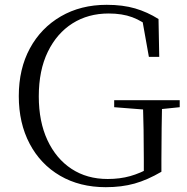

<svg xmlns="http://www.w3.org/2000/svg" viewBox="-20 -762 777 797"><path d="M419 15Q311 15 229.5 -32.5Q148 -80 103 -165.5Q58 -251 58 -363Q58 -476 104 -561Q150 -646 232.5 -694Q315 -742 423 -742Q490 -742 541 -727Q592 -712 638 -683L641 -526H598L568 -694L615 -676V-639Q571 -675 529 -690.5Q487 -706 431 -706Q346 -706 281 -665Q216 -624 178.5 -547Q141 -470 141 -362Q141 -257 177 -180Q213 -103 277 -61Q341 -19 427 -19Q478 -19 520.5 -31Q563 -43 607 -68L577 -40V-101Q577 -163 576 -223.5Q575 -284 573 -346H653Q652 -290 651 -231Q650 -172 650 -100V-49Q592 -15 538.5 0Q485 15 419 15ZM454 -317V-346H726V-317L619 -306H594Z"/></svg>

Font: Noto Serif SC ExtraLight Light
Style: Regular
Weight: 300
Version: Version 2.002-H1;hotconv 1.1.0;makeotfexe 2.6.0